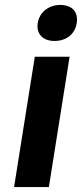

<svg xmlns="http://www.w3.org/2000/svg" viewBox="-20 -758 332 778"><path d="M133 -665C126 -619 155 -592 201 -592C248 -592 284 -619 291 -665C298 -711 271 -738 224 -738C178 -738 140 -709 133 -665ZM37 0H178L262 -528H121Z"/></svg>

Font: Asimov Pro
Style: BdObl
Weight: 700
Designer: Google
Version: Version 2.000980; 2014